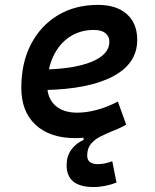

<svg xmlns="http://www.w3.org/2000/svg" viewBox="-20 -547 626 774"><path d="M357.4 207Q248.5 207 248.5 119.1Q248.5 83 267.1 56.9Q285.6 30.8 316.9 17.1V-8.3L424.8 -33.2L433.1 -18.6Q409.2 -8.8 385.7 2.9Q362.3 14.6 346.9 32.7Q331.5 50.8 331.5 80.1Q331.5 114.7 374.5 114.7Q388.7 114.7 403.3 111.6Q418 108.4 432.6 103L449.7 189Q428.7 197.3 404.8 202.1Q380.9 207 357.4 207ZM291 -92.8Q329.1 -92.8 372.1 -104.5Q415 -116.2 455.1 -137.7L488.8 -44.4Q441.4 -17.6 387.2 -3.9Q333 9.8 283.7 9.8Q181.2 9.8 123.5 -43.7Q65.9 -97.2 65.9 -192.9Q65.9 -293.5 104.7 -368.4Q143.6 -443.4 213.1 -485.4Q282.7 -527.3 375 -527.3Q449.7 -527.3 491.5 -490Q533.2 -452.6 533.2 -386.2Q533.2 -291 435.8 -239.3Q338.4 -187.5 159.7 -184.1L146.5 -266.6Q276.4 -268.1 348.6 -297.6Q420.9 -327.1 420.9 -378.9Q420.9 -400.9 404.8 -413.6Q388.7 -426.3 358.4 -426.3Q302.7 -426.3 260.5 -398.2Q218.3 -370.1 194.6 -319.6Q170.9 -269 170.4 -201.7Q170.9 -150.4 202.9 -121.6Q234.9 -92.8 291 -92.8Z"/></svg>

Font: Cascadia Mono Medium
Style: Italic
Weight: 500
Italic angle: -10°
Monospace: yes
Designer: Aaron Bell
Foundry: Saja Typeworks
Version: Version 2407.024